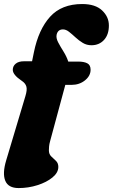

<svg xmlns="http://www.w3.org/2000/svg" viewBox="-35 -744 573 976"><path d="M30 -389Q30 -408 44.8 -420.2Q59.5 -432.5 86.5 -432.5H128L137.5 -479Q161 -594 219.5 -658.8Q278 -723.5 383 -723.5Q449.5 -723.5 484 -691Q518.5 -658.5 518.5 -614.5Q518.5 -568 493.8 -541Q469 -514 430 -514Q405.5 -514 385.8 -526Q366 -538 348.8 -554Q331.5 -570 316 -582.2Q300.5 -594.5 285 -594.5Q259.5 -594.5 253 -568.5Q249 -551 260.5 -529Q272 -507 287.8 -482Q303.5 -457 312 -431H362Q392 -431 408.8 -422.2Q425.5 -413.5 425.5 -389.5Q425.5 -358.5 397 -335.5Q368.5 -312.5 328 -312.5H297L220 -27.5Q215.5 -11.5 214.5 0.2Q213.5 12 213.5 20Q213.5 39.5 225.2 50.8Q237 62 249.2 73.5Q261.5 85 261.5 104.5Q261.5 133.5 231.8 158Q202 182.5 155.8 197.2Q109.5 212 60 212Q7 212 -8.2 174.8Q-23.5 137.5 -3.5 71L94 -255Q104 -287.5 99 -304.2Q94 -321 76.5 -332.5Q30 -363.5 30 -389Z"/></svg>

Font: Fraunces 9pt Soft Black
Style: Italic
Weight: 900
Italic angle: -16°
Version: Version 1.000;[b76b70a41]